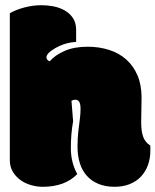

<svg xmlns="http://www.w3.org/2000/svg" viewBox="-20 -716 603 745"><path d="M527.8 -241.7Q527.8 -206.5 535.6 -185.1Q543.5 -163.6 563 -151.4Q563.5 -149.9 563.5 -142.1V-133.3Q563.5 -101.6 554 -75.4Q544.4 -49.3 526.6 -30.5Q508.8 -11.7 482.9 -1.5Q457 8.8 424.8 8.8Q389.2 8.8 362.1 -2.4Q335 -13.7 316.9 -33.9Q298.8 -54.2 289.8 -82.8Q280.8 -111.3 280.8 -146Q280.8 -180.2 283.9 -206.3Q287.1 -232.4 288.6 -243.7Q289.1 -249.5 289.8 -254.4Q290.5 -259.3 291 -264.6Q291.5 -270 292 -277.1Q292.5 -284.2 292.5 -293.5Q292.5 -312.5 287.4 -320.8Q282.2 -329.1 273.4 -329.1Q264.2 -329.1 257.3 -325.2L263.7 -245.6Q254.9 -196.8 254.9 -141.1Q254.9 -85.9 279.8 -40.5Q231.9 8.8 145.5 8.8Q123 8.8 100.1 2.2Q77.1 -4.4 59.1 -17.6Q41 -30.8 29.5 -50Q18.1 -69.3 18.1 -94.7V-664.6Q41.5 -678.2 74.5 -687Q107.4 -695.8 141.1 -695.8Q164.1 -695.8 188 -691.2Q211.9 -686.5 231.4 -675.3Q251 -664.1 263.2 -645.8Q275.4 -627.4 275.4 -599.6V-553.2Q232.9 -551.3 193.8 -528.8Q160.2 -509.3 160.2 -493.2Q160.2 -487.8 164.1 -483.6Q168 -479.5 173.3 -478.5Q193.8 -502.4 231 -518.6Q268.1 -534.7 319.8 -534.7Q365.2 -534.7 403.8 -522.2Q442.4 -509.8 470.2 -484.9Q498 -460 513.7 -423.1Q529.3 -386.2 529.3 -336.9Z"/></svg>

Font: Modak sl
Style: Regular
Weight: 400
Designer: Sarang Kulkarni, Maithili Shingre, Noopur Datye
Foundry: Ek Type
Version: Version 1.036;PS Version 1.000;hotconv 1.0.79;makeotf.lib2.5